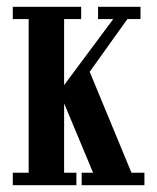

<svg xmlns="http://www.w3.org/2000/svg" viewBox="-20 -543 460 563"><path d="M17.5 0V-36.5H64V-487H17.5V-523H218V-487H168V-293.5L312 -487H267.5V-523H392V-487H353.5L243 -332.5L365.5 -36.5H403.5V0H219.5V-36.5H253L168 -240V-36.5H204V0Z"/></svg>

Font: Imbue 10pt SemiBold
Style: Regular
Weight: 600
Designer: Tyler Finck
Foundry: Etcetera Type Company
Version: Version 1.102; ttfautohint (v1.8.3)